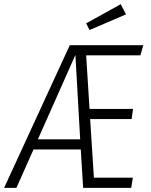

<svg xmlns="http://www.w3.org/2000/svg" viewBox="-52 -902 723 922"><path d="M553.2 -833 377.9 -757.8 361.8 -790 527.8 -881.8ZM622.1 -636.2H361.8L377.9 -378.9H586.9L580.1 -330.1H380.9L398.9 -48.8H585.9L578.1 0H347.2L335.9 -184.1H108.9L26.9 0H-32.2L283.2 -685.1H636.2ZM129.9 -232.9H333L310.1 -638.2Z"/></svg>

Font: Fira Sans Compressed Light
Style: Italic
Weight: 300
Width: 3
Italic angle: -8°
Designer: Carrois Corporate & Edenspiekermann AG
Foundry: Carrois Corporate GbR & Edenspiekermann AG
Version: Version 4.203;PS 004.203;hotconv 1.0.88;makeotf.lib2.5.64775